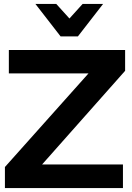

<svg xmlns="http://www.w3.org/2000/svg" viewBox="-20 -956 673 976"><path d="M616 -596V-702H25V-583H430L5 -107V0H605V-120H194ZM400 -936 333 -862 266 -936H160L288 -771H376L504 -936Z"/></svg>

Font: Geom SemiBold
Style: Bold
Weight: 600
Version: Version 1.102